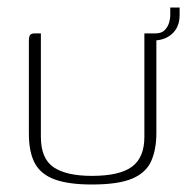

<svg xmlns="http://www.w3.org/2000/svg" viewBox="-20 -488 499 512"><path d="M89 -399V-123Q89 -65 123 -42Q157 -19 225 -19Q299 -19 332 -43.5Q365 -68 365 -123V-399Q366 -399 368 -399Q370 -399 372.5 -399Q375 -399 377 -399Q379 -399 380 -399Q388 -399 391.5 -397.5Q395 -396 396 -392Q397 -388 397 -379V-134Q397 -89 383 -58Q369 -27 332 -11.5Q295 4 225 4Q163 4 126 -9.5Q89 -23 73 -52.5Q57 -82 57 -132V-379Q57 -391 60.5 -395Q64 -399 73 -399Q77 -399 81 -399Q85 -399 89 -399ZM379 -380 374 -399H395Q411 -399 419.5 -408Q428 -417 431 -428Q434 -439 434 -445V-468H459V-448Q459 -415 437.5 -396.5Q416 -378 379 -380Z"/></svg>

Font: Genos ExtraLight
Style: Regular
Weight: 250
Designer: Robert E. Leuschke
Foundry: Robert E. Leuschke
Version: Version 1.010